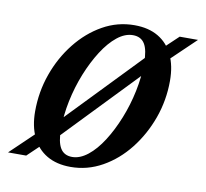

<svg xmlns="http://www.w3.org/2000/svg" viewBox="-90 -533 653 609"><g transform="rotate(10 237.0 -228.0)"><path d="M296.5 -467Q342 -467 373.2 -448.5Q404.5 -430 421 -395.5Q437.5 -361 437.5 -312.5Q437.5 -250 416.8 -192.2Q396 -134.5 359.8 -88.5Q323.5 -42.5 275.8 -15.8Q228 11 174 11Q129 11 97.5 -7.5Q66 -26 49.5 -60.8Q33 -95.5 33 -143.5Q33 -206 53.5 -263.8Q74 -321.5 110.5 -367.5Q147 -413.5 194.5 -440.2Q242 -467 296.5 -467ZM173.5 -21Q198.5 -21 223.8 -41Q249 -61 271 -95.5Q293 -130 310.2 -173Q327.5 -216 337.2 -262.8Q347 -309.5 347 -353.5Q347 -396 335 -415.5Q323 -435 297 -435Q271.5 -435 246.5 -415Q221.5 -395 199.5 -360.5Q177.5 -326 160.2 -283Q143 -240 133.2 -193.2Q123.5 -146.5 123.5 -102.5Q123.5 -60.5 135.5 -40.8Q147.5 -21 173.5 -21ZM443.5 -456H502.5L408.5 -366L380 -348.5L112 -69.5L84.5 -52.5L29.5 0H-29L63.5 -88.5L92 -106L362 -386.5L389 -404.5Z"/></g></svg>

Font: Newsreader 36pt Medium
Style: Italic
Weight: 500
Italic angle: -17°
Designer: Hugues Gentile
Foundry: Production Type
Version: Version 1.003